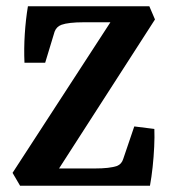

<svg xmlns="http://www.w3.org/2000/svg" viewBox="-20 -592 552 612"><path d="M44 0 20 -41 341 -535 357 -521H246Q223 -521 205 -519Q187 -517 176 -513Q160 -507 154 -491L124 -392H58Q56 -437 59 -483.5Q62 -530 69 -572H456L474 -530L156 -36L134 -55H282Q306 -55 323.5 -57Q341 -59 353 -63Q368 -69 373 -86L408 -189L472 -181Q473 -156 471.5 -124Q470 -92 466.5 -59.5Q463 -27 458 0Z"/></svg>

Font: Rasa SemiBold
Style: Regular
Weight: 600
Designer: Anna Giedrys (Yrsa+Rasa design), David Brezina (Yrsa art-direction, Rasa art-direction, design)
Foundry: Rosetta Type Foundry
Version: Version 2.004